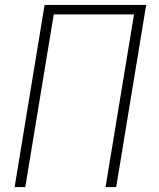

<svg xmlns="http://www.w3.org/2000/svg" viewBox="-20 -755 640 775"><path d="M39 0 160 -735H570L449 0H406L521 -697H197L82 0Z"/></svg>

Font: Iosevka Aile Extralight
Style: Italic
Weight: 200
Italic angle: -9°
Designer: Belleve Invis
Foundry: Belleve Invis
Version: Version 31.1.0; ttfautohint (v1.8.4)